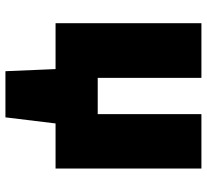

<svg xmlns="http://www.w3.org/2000/svg" viewBox="-48 -542 779 724"><g transform="rotate(90 342.0 -180.5)"><path d="M241 0H68V-550H274V-159H411V-550H616V0H446L423 189H249Z"/></g></svg>

Font: Nebula Sans Black
Style: Regular
Weight: 900
Designer: Paul D. Hunt for Adobe (as Source Sans)
Foundry: Nebula Entertainment & Broadcasting LLC
Version: Version 1.010